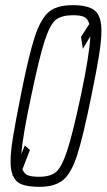

<svg xmlns="http://www.w3.org/2000/svg" viewBox="-20 -716 413 744"><path d="M373 -597Q373 -559 363.5 -500Q354 -441 334 -344Q302 -186 279 -115Q256 -44 224 -18Q192 8 133 8Q89 8 64.5 -1.5Q40 -11 30 -36L27 -35L29 -39Q21 -56 21 -91Q21 -128 30.5 -185.5Q40 -243 60 -344Q91 -501 114.5 -572.5Q138 -644 169.5 -670Q201 -696 261 -696Q322 -696 347.5 -675Q373 -654 373 -597ZM293 -344Q327 -505 330 -575L301 -527L294 -573L326 -623Q320 -644 306 -650.5Q292 -657 263 -657Q219 -657 196.5 -639.5Q174 -622 153 -557.5Q132 -493 101 -344Q67 -186 63 -120L76 -152L96 -135L67 -60Q74 -42 88.5 -36.5Q103 -31 131 -31Q174 -31 196 -48.5Q218 -66 239.5 -130Q261 -194 293 -344Z"/></svg>

Font: Saira Ultra Condensed ExLight
Style: Italic
Weight: 200
Width: 1
Italic angle: -12°
Designer: Hector Gatti with collaboration of the Omnibus-Type team
Foundry: Omnibus-Type
Version: Version 1.001; ttfautohint (v1.8)